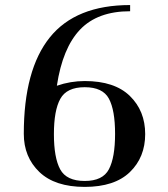

<svg xmlns="http://www.w3.org/2000/svg" viewBox="-20 -730 665 760"><path d="M315.4 -409.2C277.7 -409.2 240.9 -403 205.1 -390.6C220.1 -490.2 250.7 -564.3 296.9 -612.8C343.1 -661.3 409.2 -685.5 495.1 -685.5V-710C351.9 -710 245.9 -667.3 177.2 -582C108.6 -496.7 74.2 -369.5 74.2 -200.2C74.2 -139 94.7 -88.7 135.7 -49.3C176.8 -9.9 236.7 9.8 315.4 9.8C394.2 9.8 453.8 -9.8 494.1 -48.8C534.5 -87.9 554.7 -138 554.7 -199.2C554.7 -260.4 534.5 -310.7 494.1 -350.1C453.8 -389.5 394.2 -409.2 315.4 -409.2ZM193.4 -199.2C193.4 -261.7 201.8 -308.3 218.8 -338.9C235.7 -369.5 267.9 -384.8 315.4 -384.8C363 -384.8 394.9 -369.6 411.1 -339.4C427.4 -309.1 435.5 -262.7 435.5 -200.2C435.5 -137.7 427.4 -91 411.1 -60.1C394.9 -29.1 363 -13.7 315.4 -13.7C267.3 -13.7 234.9 -29 218.3 -59.6C201.7 -90.2 193.4 -136.7 193.4 -199.2Z"/></svg>

Font: TriodPostnaja
Style: Medium
Weight: 500
Version: 20110805; ttfautohint (v0.96) -l 8 -r 50 -G 200 -x 14 -w "G"